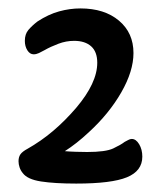

<svg xmlns="http://www.w3.org/2000/svg" viewBox="-20 -733 378 456"><path d="M161 -297Q110 -297 77.5 -302Q45 -307 34 -322Q29 -328 26.5 -335.5Q24 -343 24 -350Q24 -360 28.5 -366.5Q33 -373 46 -380Q108 -415 161 -477Q211 -536 211 -584Q211 -610 196.5 -623Q182 -636 156 -636Q137 -636 118.5 -629Q100 -622 86 -614Q79 -610 72.5 -607Q66 -604 60 -604Q51 -604 45 -613.5Q39 -623 39 -636Q39 -652 47.5 -662Q56 -672 69 -682Q95 -699 120.5 -706Q146 -713 171 -713Q228 -713 262.5 -684Q297 -655 297 -607Q297 -564 268 -513.5Q239 -463 191 -419Q176 -405 162 -394Q148 -383 134 -374Q144 -373 160.5 -372.5Q177 -372 187 -372Q231 -372 249 -380.5Q267 -389 276 -396Q280 -398 284.5 -400.5Q289 -403 293 -403Q303 -403 310.5 -390.5Q318 -378 318 -361Q318 -327 281.5 -312Q245 -297 161 -297Z"/></svg>

Font: Akaya Telivigala
Style: Regular
Weight: 400
Designer: Vaishnavi Murthy Yerkadithaya, Juan Luis Blanco Aristondo
Version: Version 1.002; ttfautohint (v1.8.3)